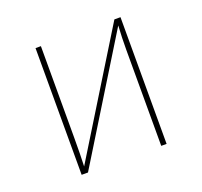

<svg xmlns="http://www.w3.org/2000/svg" viewBox="-97 -629 778 739"><g transform="rotate(-20 292.0 -259.5)"><path d="M466 -519V0H444V-394Q444 -442 447 -492L144 0H118V-519H140V-146Q140 -73 138 -27L441 -519Z"/></g></svg>

Font: FiraGO Thin
Style: Regular
Weight: 100
Designer: bBox Type
Foundry: bBox Type GmbH
Version: Version 1.001;PS 001.001;hotconv 1.0.88;makeotf.lib2.5.64775